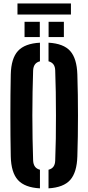

<svg xmlns="http://www.w3.org/2000/svg" viewBox="-20 -1048 495 1077"><path d="M204.1 8.5Q119 4 80.7 -38.1Q42.5 -80.1 40.4 -170.5Q39.2 -226.3 38.7 -284Q38.2 -341.7 38.2 -400.3Q38.2 -458.9 38.7 -516.6Q39.2 -574.3 40.4 -630.2Q42.5 -720.3 80.7 -762.1Q119 -804 204.1 -808.5V-704.1Q185.4 -699.5 176.1 -686.7Q166.8 -674 165.8 -652.7Q163.8 -595.7 162.7 -531.6Q161.5 -467.6 161.5 -401Q161.5 -334.4 162.7 -270.1Q163.9 -205.7 165.8 -147.9Q166.8 -126.4 176.1 -113.5Q185.4 -100.6 204.1 -95.9ZM252.2 8.5V-95.9Q270.8 -100.6 280 -113.5Q289.2 -126.4 289.7 -147.9Q292.1 -205.7 293.1 -270.1Q294 -334.4 293.9 -401Q293.9 -467.6 292.9 -531.6Q292 -595.7 289.7 -652.7Q289.2 -674 279.9 -686.6Q270.5 -699.3 252.2 -704.1V-808.5Q336.8 -803.7 373.9 -761.7Q411.1 -719.7 413.9 -630.2Q415.7 -573.6 416.6 -515.8Q417.4 -458 417.4 -399.7Q417.4 -341.4 416.6 -283.8Q415.7 -226.3 413.9 -170.5Q411.1 -80.7 373.9 -38.7Q336.8 3.4 252.2 8.5ZM252.6 -840V-925.7H338.3V-840ZM117.7 -840V-925.7H203.3V-840ZM78 -1028.4H377.9V-966.4H78Z"/></svg>

Font: Big Shoulders Stencil Display SC Thin
Style: Regular
Weight: 100
Designer: Patric King
Foundry: XO Type Co
Version: Version 2.001